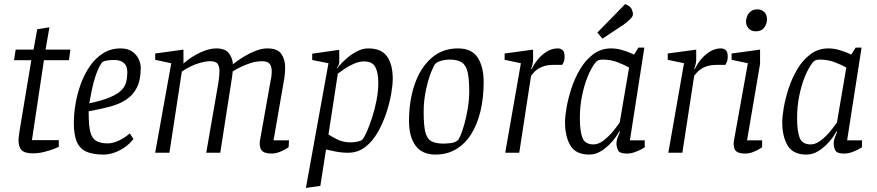

<svg xmlns="http://www.w3.org/2000/svg" viewBox="-20 -751 4311 944"><path d="M142 3Q102 3 86.5 -12.5Q71 -28 71 -62Q71 -70 73 -83.5Q75 -97 76 -107L134 -455H49L57 -507H145L163 -607L223 -617L204 -507H326L319 -455H196L137 -62H269V-29Q266 -27 245.5 -19Q225 -11 197 -4Q169 3 142 3Z M489 9Q439 9 406.5 -4.5Q374 -18 358.5 -52Q343 -86 343 -147Q343 -191 351.5 -241Q360 -291 377.5 -339Q395 -387 422.5 -426.5Q450 -466 487.5 -489.5Q525 -513 573 -513Q608 -513 630 -497.5Q652 -482 662 -460Q672 -438 672 -418Q672 -359 653.5 -321.5Q635 -284 601 -261.5Q567 -239 520 -226.5Q473 -214 416 -204V-195Q416 -137 423.5 -104.5Q431 -72 452 -59Q473 -46 511 -46Q534 -46 563.5 -59.5Q593 -73 618 -95L636 -68Q620 -46 595.5 -28.5Q571 -11 543.5 -1Q516 9 489 9ZM419 -243Q484 -257 521.5 -273Q559 -289 577 -307.5Q595 -326 600.5 -348.5Q606 -371 606 -397Q606 -408 602 -421.5Q598 -435 584 -445.5Q570 -456 539 -456Q517 -456 500.5 -452.5Q484 -449 479 -441Q462 -414 450 -378Q438 -342 431 -306.5Q424 -271 419 -243Z M1314 4Q1296 4 1283 -0.5Q1270 -5 1263.5 -16Q1257 -27 1257 -46Q1257 -49 1257 -52Q1257 -55 1258 -59L1311 -357Q1313 -364 1314.5 -376.5Q1316 -389 1316 -401Q1316 -424 1306 -437Q1296 -450 1269 -450Q1240 -450 1210.5 -440.5Q1181 -431 1158 -419Q1135 -407 1124 -400Q1123 -391 1122.5 -384.5Q1122 -378 1120 -366L1063 0H994L1054 -346Q1057 -365 1058 -379.5Q1059 -394 1059 -404Q1059 -421 1051 -435.5Q1043 -450 1013 -450Q993 -450 968.5 -443.5Q944 -437 919.5 -425.5Q895 -414 874 -399L813 0H743L822 -440L743 -457V-488L882 -507V-439Q923 -474 966 -493.5Q1009 -513 1043 -513Q1088 -513 1106 -488.5Q1124 -464 1125 -435Q1127 -437 1143.5 -449Q1160 -461 1185 -476Q1210 -491 1239 -502Q1268 -513 1295 -513Q1345 -513 1363.5 -485.5Q1382 -458 1382 -420Q1382 -406 1381 -392.5Q1380 -379 1378 -367Q1376 -355 1374 -344L1325 -61H1401L1399 -27Q1397 -26 1384 -18Q1371 -10 1352.5 -3Q1334 4 1314 4Z M1484 173 1595 -440 1515 -456V-487L1648 -506V-447Q1648 -438 1644.5 -430.5Q1641 -423 1636 -418L1638 -415Q1637 -415 1650 -430Q1663 -445 1684.5 -464Q1706 -483 1734 -498Q1762 -513 1791 -513Q1855 -513 1883 -473.5Q1911 -434 1911 -363Q1911 -335 1903.5 -290.5Q1896 -246 1879.5 -196Q1863 -146 1837.5 -101Q1812 -56 1775.5 -28Q1739 0 1691 0Q1660 0 1630 -6Q1600 -12 1583 -16L1555 163ZM1704 -51Q1720 -51 1738.5 -55Q1757 -59 1761 -64Q1771 -75 1784 -104.5Q1797 -134 1810 -174.5Q1823 -215 1831.5 -259Q1840 -303 1840 -343Q1840 -393 1825.5 -421Q1811 -449 1770 -449Q1745 -449 1718.5 -437Q1692 -425 1671.5 -411Q1651 -397 1641 -389L1595 -90Q1606 -82 1636 -66.5Q1666 -51 1704 -51Z M2121 9Q2056 9 2023.5 -34.5Q1991 -78 1991 -156Q1991 -256 2019 -337Q2047 -418 2101 -465.5Q2155 -513 2232 -513Q2299 -513 2328.5 -468Q2358 -423 2358 -347Q2358 -270 2342.5 -205Q2327 -140 2297 -92Q2267 -44 2222.5 -17.5Q2178 9 2121 9ZM2160 -45Q2177 -45 2197 -47.5Q2217 -50 2229 -60Q2235 -63 2244.5 -85.5Q2254 -108 2263.5 -142.5Q2273 -177 2280 -218.5Q2287 -260 2287 -302Q2287 -361 2279.5 -395Q2272 -429 2251.5 -443.5Q2231 -458 2190 -458Q2172 -458 2152 -453Q2132 -448 2121 -438Q2113 -430 2099 -394.5Q2085 -359 2074 -307.5Q2063 -256 2063 -200Q2063 -136 2071 -102.5Q2079 -69 2100.5 -57Q2122 -45 2160 -45Z M2464 0 2541 -440 2461 -457V-488L2601 -507V-457Q2601 -448 2598 -434Q2595 -420 2591 -412H2595Q2604 -433 2622.5 -456.5Q2641 -480 2667 -496.5Q2693 -513 2722 -513Q2736 -513 2746 -505Q2756 -497 2756 -472Q2756 -456 2751.5 -446Q2747 -436 2744 -432H2702Q2668 -432 2645.5 -422.5Q2623 -413 2610 -400Q2597 -387 2591 -378L2533 0Z M2877 9Q2811 9 2784.5 -35.5Q2758 -80 2758 -150Q2758 -177 2765.5 -221.5Q2773 -266 2789.5 -316.5Q2806 -367 2832.5 -411.5Q2859 -456 2897 -484.5Q2935 -513 2985 -513Q3010 -513 3035 -506Q3060 -499 3077.5 -491.5Q3095 -484 3097 -482L3119 -517H3148L3077 -61H3150V-27Q3148 -25 3134 -17.5Q3120 -10 3101 -3Q3082 4 3062 4Q3027 4 3019 -11.5Q3011 -27 3011 -46Q3011 -58 3015.5 -71.5Q3020 -85 3028 -104L3025 -106Q3011 -79 2987.5 -52.5Q2964 -26 2936 -8.5Q2908 9 2877 9ZM2898 -41Q2922 -41 2946.5 -59.5Q2971 -78 2992 -103Q3013 -128 3027 -149L3073 -419Q3048 -433 3015 -445.5Q2982 -458 2944 -458Q2928 -458 2920.5 -454Q2913 -450 2908 -444Q2886 -416 2868.5 -372Q2851 -328 2841 -276.5Q2831 -225 2831 -171Q2831 -107 2843.5 -74Q2856 -41 2898 -41ZM2942 -561 2917 -591 3054 -731Q3079 -721 3085.5 -706.5Q3092 -692 3092 -681Q3092 -672 3083 -662Q3074 -652 3063 -643Q3052 -634 3045 -629Z M3266 0 3343 -440 3263 -457V-488L3403 -507V-457Q3403 -448 3400 -434Q3397 -420 3393 -412H3397Q3406 -433 3424.5 -456.5Q3443 -480 3469 -496.5Q3495 -513 3524 -513Q3538 -513 3548 -505Q3558 -497 3558 -472Q3558 -456 3553.5 -446Q3549 -436 3546 -432H3504Q3470 -432 3447.5 -422.5Q3425 -413 3412 -400Q3399 -387 3393 -378L3335 0Z M3644 4Q3614 4 3600.5 -6.5Q3587 -17 3587 -46Q3587 -47 3587.5 -52Q3588 -57 3589 -62L3657 -440L3577 -457V-488L3717 -507V-437L3653 -61H3727V-27Q3725 -25 3712 -17.5Q3699 -10 3681 -3Q3663 4 3644 4ZM3695 -597Q3674 -597 3661 -611Q3648 -625 3648 -645Q3648 -659 3654 -673Q3660 -687 3672.5 -696Q3685 -705 3704 -705Q3724 -705 3737.5 -692Q3751 -679 3751 -656Q3751 -634 3737.5 -615.5Q3724 -597 3695 -597Z M3945 9Q3879 9 3852.5 -35.5Q3826 -80 3826 -150Q3826 -177 3833.5 -221.5Q3841 -266 3857.5 -316.5Q3874 -367 3900.5 -411.5Q3927 -456 3965 -484.5Q4003 -513 4053 -513Q4078 -513 4103 -506Q4128 -499 4145.5 -491.5Q4163 -484 4165 -482L4187 -517H4216L4145 -61H4218V-27Q4216 -25 4202 -17.5Q4188 -10 4169 -3Q4150 4 4130 4Q4095 4 4087 -11.5Q4079 -27 4079 -46Q4079 -58 4083.5 -71.5Q4088 -85 4096 -104L4093 -106Q4079 -79 4055.5 -52.5Q4032 -26 4004 -8.5Q3976 9 3945 9ZM3966 -41Q3990 -41 4014.5 -59.5Q4039 -78 4060 -103Q4081 -128 4095 -149L4141 -419Q4116 -433 4083 -445.5Q4050 -458 4012 -458Q3996 -458 3988.5 -454Q3981 -450 3976 -444Q3954 -416 3936.5 -372Q3919 -328 3909 -276.5Q3899 -225 3899 -171Q3899 -107 3911.5 -74Q3924 -41 3966 -41Z"/></svg>

Font: Faustina Light
Style: Italic
Weight: 300
Italic angle: -8°
Designer: Alfonso Garcia
Foundry: http://www.omnibus-type.com
Version: Version 1.200